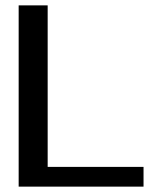

<svg xmlns="http://www.w3.org/2000/svg" viewBox="-20 -695 608 715"><path d="M49.5 0H514.5V-73.5H157.5V-675H49.5Z"/></svg>

Font: Anybody SemiExpanded
Style: Regular
Weight: 400
Width: 6
Designer: Tyler Finck
Foundry: Etcetera Type Company
Version: Version 1.113;gftools[0.9.25]